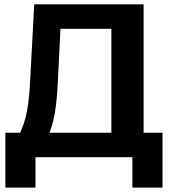

<svg xmlns="http://www.w3.org/2000/svg" viewBox="-20 -731 786 893"><path d="M595.7 141.6H735.8V-113.8H4.9V141.6H145V0H595.7ZM139.2 -710.9 119.6 -344.5Q114.3 -241.2 98.5 -182.3Q82.8 -123.3 50.3 -70.3H189Q215.6 -116 229.5 -176.8Q243.4 -237.5 248.3 -338.4L261.2 -597.2H498V0H647.9V-710.9Z"/></svg>

Font: Roboto Flex
Style: Regular
Weight: 400
Designer: Berlow after Robertson
Foundry: Google
Version: Version 3.200;gftools[0.9.32]